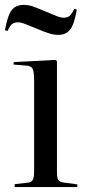

<svg xmlns="http://www.w3.org/2000/svg" viewBox="-20 -762 364 782"><path d="M40 0V-12L93 -18Q109 -20 114 -30Q119 -40 119 -66V-433Q119 -469 113 -481.5Q107 -494 85 -495L35 -499L36 -509L205 -518L212 -513V-62Q212 -39 217 -30Q222 -21 237 -19L295 -11V0ZM218 -620Q198 -620 178.5 -626.5Q159 -633 130 -645Q101 -657 87 -662.5Q73 -668 66.5 -669.5Q60 -671 54 -671Q40 -671 30.5 -665Q21 -659 11 -636L0 -639Q11 -699 27.5 -720.5Q44 -742 76 -742Q96 -742 113.5 -736Q131 -730 161 -717Q200 -701 213.5 -695.5Q227 -690 240 -690Q254 -690 263 -697Q272 -704 282 -726L293 -723Q282 -661 265 -640.5Q248 -620 218 -620Z"/></svg>

Font: Display Regular
Style: Regular
Weight: 400
Designer: Latin by Veronika Burian and Jose Scaglione. Greek by Irene Vlachou. Cyrillic by Vera Evstafieva.
Foundry: TypeTogether
Version: Version 3.002